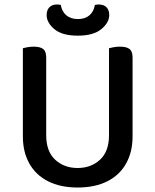

<svg xmlns="http://www.w3.org/2000/svg" viewBox="-20 -822 693 856"><path d="M326 14Q249 14 194 -14Q139 -42 110.5 -93.5Q82 -145 82 -213V-290H186V-219Q186 -147 226 -110Q266 -73 326 -73Q386 -73 426 -110Q466 -147 466 -219V-290H571V-213Q571 -145 542.5 -93.5Q514 -42 459 -14Q404 14 326 14ZM186 -252H82V-607Q88 -609 102 -611.5Q116 -614 130 -614Q159 -614 172.5 -603.5Q186 -593 186 -566ZM571 -252H466V-607Q473 -609 486.5 -611.5Q500 -614 515 -614Q544 -614 557.5 -603.5Q571 -593 571 -566ZM327 -737Q359 -737 378.5 -753.5Q398 -770 403 -800Q407 -801 411.5 -801.5Q416 -802 420 -802Q443 -802 455 -789.5Q467 -777 467 -755Q467 -721 431.5 -692Q396 -663 327 -663Q257 -663 222.5 -692Q188 -721 188 -755Q188 -777 200 -789.5Q212 -802 234 -802Q239 -802 243.5 -801.5Q248 -801 251 -800Q256 -770 276 -753.5Q296 -737 327 -737Z"/></svg>

Font: Baloo Bhaijaan 2 Medium
Style: Regular
Weight: 500
Designer: Sanskriti Dholi, Noopur Datye and Ek Type
Foundry: Ek Type
Version: Version 1.701